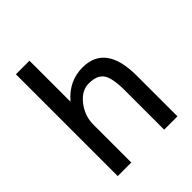

<svg xmlns="http://www.w3.org/2000/svg" viewBox="-208 -875 1000 1000"><g transform="rotate(-45 292.0 -375.0)"><path d="M177 -450H179Q248 -530 347 -530Q517 -530 517 -300V0H419V-290Q419 -381 395.5 -414.5Q372 -448 312 -448Q258 -448 217.5 -395.5Q177 -343 177 -280V0H77V-750H177Z"/></g></svg>

Font: Mplus 1p Medium
Style: Regular
Weight: 500
Version: Version 1.061